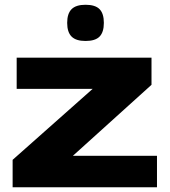

<svg xmlns="http://www.w3.org/2000/svg" viewBox="-20 -786 712 806"><path d="M33 0V-115L369 -413H50V-544H616V-430L286 -132H639V0ZM339 -614Q299 -614 280.5 -632.5Q262 -651 262 -690Q262 -729 280.5 -747.5Q299 -766 339 -766Q380 -766 398 -747.5Q416 -729 416 -690Q416 -651 398 -632.5Q380 -614 339 -614Z"/></svg>

Font: Georama Extended
Style: Bold
Weight: 700
Width: 7
Designer: Jean-Baptiste Levee
Foundry: Production Type
Version: Version 1.000